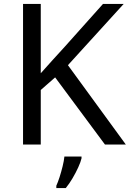

<svg xmlns="http://www.w3.org/2000/svg" viewBox="-20 -734 659 975"><path d="M619 0H513L260 -341L187 -277V0H97V-714H187V-362Q217 -396 248 -430Q279 -464 310 -498L503 -714H608L325 -403ZM394 70Q390 88 377.5 115.5Q365 143 348.5 171Q332 199 314 221H266V209Q274 192 282.5 165.5Q291 139 298 110.5Q305 82 307 61H394Z"/></svg>

Font: Noto Sans Old Persian
Style: Regular
Weight: 400
Designer: Monotype Design Team
Foundry: Monotype Imaging Inc.
Version: Version 2.001; ttfautohint (v1.8.4.7-5d5b)